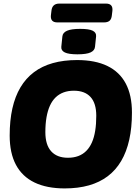

<svg xmlns="http://www.w3.org/2000/svg" viewBox="-20 -1043 771 1071"><path d="M341 8Q241 8 172.5 -25Q104 -58 69 -123.5Q34 -189 34 -287Q34 -371 49 -438Q64 -505 94 -555.5Q124 -606 169 -640Q214 -674 274.5 -691Q335 -708 410 -708Q511 -708 579 -675Q647 -642 681.5 -577Q716 -512 716 -415Q716 -331 701 -263.5Q686 -196 656 -145Q626 -94 581 -60Q536 -26 476 -9Q416 8 341 8ZM359 -163Q391 -163 416.5 -172.5Q442 -182 461 -201Q480 -220 492.5 -248Q505 -276 511 -313.5Q517 -351 517 -397Q517 -467 485 -502Q453 -537 392 -537Q360 -537 334.5 -527.5Q309 -518 290 -499.5Q271 -481 258.5 -453.5Q246 -426 239.5 -389Q233 -352 233 -306Q233 -235 265.5 -199Q298 -163 359 -163ZM412 -740Q363 -740 341.5 -750.5Q320 -761 322 -782L328 -840Q330 -861 354 -871.5Q378 -882 427 -882Q477 -882 497.5 -871.5Q518 -861 516 -840L510 -782Q508 -761 485 -750.5Q462 -740 412 -740ZM300 -918Q260 -918 264 -958L267 -983Q271 -1023 311 -1023H571Q611 -1023 607 -983L604 -958Q602 -937 591.5 -927.5Q581 -918 560 -918Z"/></svg>

Font: Asap Black
Style: Italic
Weight: 900
Italic angle: -6°
Designer: Pablo Cosgaya
Foundry: Omnibus-Type
Version: Version 3.001